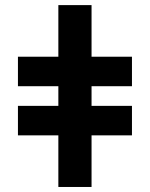

<svg xmlns="http://www.w3.org/2000/svg" viewBox="-20 -743 596 763"><path d="M51.3 -400.4H504.4V-517.6H51.3ZM51.3 -205.1H504.4V-322.3H51.3ZM343.8 -722.7H211.9V0H343.8Z"/></svg>

Font: Giphurs
Style: Regular
Weight: 400
Version: Version 2.010